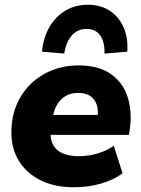

<svg xmlns="http://www.w3.org/2000/svg" viewBox="-20 -779 596 810"><path d="M291 11Q212 11 153 -17.5Q94 -46 61 -98Q28 -150 28 -219Q28 -304 65.5 -368Q103 -432 167.5 -467.5Q232 -503 311 -503Q395 -503 446.5 -467.5Q498 -432 518 -371Q538 -310 528 -236L524 -210H173L185 -294H407L391 -281Q396 -312 388.5 -336Q381 -360 361.5 -373.5Q342 -387 309 -387Q277 -387 255 -373Q233 -359 219.5 -335Q206 -311 202 -281L195 -242Q189 -203 200.5 -175.5Q212 -148 240.5 -134Q269 -120 311 -120Q352 -120 391.5 -131.5Q431 -143 460 -164L497 -48Q460 -20 406.5 -4.5Q353 11 291 11ZM251 -553 157 -561Q163 -621 189 -665.5Q215 -710 256.5 -734.5Q298 -759 352 -759Q404 -759 442.5 -734Q481 -709 501 -664.5Q521 -620 517 -561L421 -553Q422 -603 402.5 -630Q383 -657 345 -657Q308 -657 283.5 -630Q259 -603 251 -553Z"/></svg>

Font: Nunito Sans 12pt Black
Style: Italic
Weight: 900
Italic angle: -9°
Designer: Vernon Adams
Foundry: Vernon Adams
Version: Version 3.101;gftools[0.9.27]